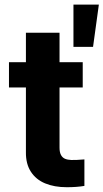

<svg xmlns="http://www.w3.org/2000/svg" viewBox="-20 -798 445 826"><path d="M335.9 -421.8H18.6V-530.3H335.9ZM236.1 -657.2V-162.8Q236.1 -142.8 242.4 -131.2Q248.6 -119.7 259.6 -115Q270.6 -110.3 286.7 -109.7Q307.2 -109.2 343.1 -112.2V1.8Q310.5 7.4 267.4 7.4Q213.7 7.4 174.1 -9.1Q134.6 -25.5 112.8 -59.3Q90.9 -93 91.5 -143V-657.2ZM296 -778.3H405.3L380.3 -596.3H296Z"/></svg>

Font: WEMIX Pretendard Variable
Style: Regular
Weight: 400
Designer: Base glyphs from Inter by Rasmus Andersson; Hangeul glyphs from Noto Sans CJK(Source Han Sans) by Jang Soo-young and Kan
Foundry: Kil Hyung-jin
Version: Version 1.000;Glyphs 3.2 (3208)